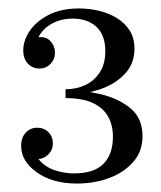

<svg xmlns="http://www.w3.org/2000/svg" viewBox="-20 -748 380 454"><path d="M162 -314Q104 -314 67 -340.5Q30 -367 30 -403L71 -372Q85 -354 108 -346Q131 -338 155 -338Q202 -338 224.5 -360.5Q247 -383 247 -425Q247 -452 235.5 -472.5Q224 -493 199.5 -504.5Q175 -516 135 -516V-535Q177 -535 219 -525Q261 -515 289 -491.5Q317 -468 317 -426Q317 -390 295 -365Q273 -340 238 -327Q203 -314 162 -314ZM71 -372 30 -403Q30 -423 41 -434.5Q52 -446 68 -446Q84 -446 94.5 -435.5Q105 -425 105 -409Q105 -394 95 -383.5Q85 -373 71 -372ZM135 -522V-537Q161 -537 182 -547Q203 -557 216 -577Q229 -597 229 -627Q229 -665 208 -684.5Q187 -704 152 -704Q124 -704 102.5 -692Q81 -680 71 -660L35 -629Q35 -652 50 -674.5Q65 -697 94.5 -712.5Q124 -728 167 -728Q191 -728 214 -722.5Q237 -717 256 -705.5Q275 -694 286.5 -676Q298 -658 298 -633Q298 -597 274.5 -572.5Q251 -548 214 -536Q177 -524 135 -522ZM73 -586Q57 -586 46 -597.5Q35 -609 35 -629L71 -660Q89 -662 99.5 -650.5Q110 -639 110 -624Q110 -608 99.5 -597Q89 -586 73 -586Z"/></svg>

Font: Brygada 1918
Style: Regular
Weight: 400
Designer: Mateusz Machalski | Borys Kosmynka | Przemek Hoffer
Foundry: NIEPODLEGLA 2018
Version: Version 3.006